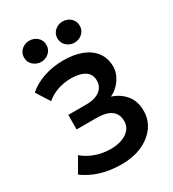

<svg xmlns="http://www.w3.org/2000/svg" viewBox="-220 -1043 1058 1175"><g transform="rotate(-30 308.5 -455.0)"><path d="M289 15Q208 15 141.5 -5.5Q75 -26 24 -64.5L83.5 -167.5Q119.5 -136 170.2 -117.8Q221 -99.5 276.5 -99.5Q324.5 -99.5 359.5 -113Q394.5 -126.5 413.8 -150.5Q433 -174.5 433 -206.5Q433 -256.5 399 -282.2Q365 -308 293.5 -308H155V-410.5H283.5Q323.5 -410.5 352.2 -422Q381 -433.5 396.5 -454.8Q412 -476 412 -506Q412 -535.5 396.8 -555.5Q381.5 -575.5 351.2 -585.8Q321 -596 277.5 -596Q229 -596 183.8 -580Q138.5 -564 106.5 -535.5L46 -631Q91.5 -671.5 156 -693.2Q220.5 -715 294 -715Q371 -715 426.5 -692.8Q482 -670.5 511.8 -629Q541.5 -587.5 541.5 -529.5Q541.5 -497.5 527 -467.2Q512.5 -437 488.8 -413.2Q465 -389.5 437 -377Q495.5 -358 531.8 -313.5Q568 -269 567.5 -201.5Q567.5 -140.5 532.8 -91.5Q498 -42.5 435.2 -13.8Q372.5 15 289 15ZM175 -774Q144 -774 120 -794.8Q96 -815.5 96 -849Q96 -871.5 107 -888.2Q118 -905 136.2 -914.2Q154.5 -923.5 175 -923.5Q206 -923.5 229.8 -903Q253.5 -882.5 253.5 -849Q253.5 -826.5 242.5 -809.8Q231.5 -793 213.5 -783.5Q195.5 -774 175 -774ZM410.5 -774Q379.5 -774 355.5 -794.8Q331.5 -815.5 331.5 -849Q331.5 -871 342.5 -887.8Q353.5 -904.5 371.5 -914Q389.5 -923.5 410.5 -923.5Q441.5 -923.5 465.2 -903Q489 -882.5 489 -849Q489 -826.5 478 -809.8Q467 -793 449 -783.5Q431 -774 410.5 -774Z"/></g></svg>

Font: Geologica Roman Medium
Style: Regular
Weight: 500
Designer: Sindre Bremnes, Frode Helland
Foundry: Monokrom Skriftforlag AS
Version: Version 1.010;gftools[0.9.28]